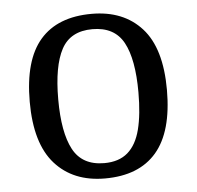

<svg xmlns="http://www.w3.org/2000/svg" viewBox="-45 -594 667 651"><g transform="rotate(-5 288.5 -268.0)"><path d="M287 12Q179 12 117 -57.5Q55 -127 55 -269Q55 -411 114.5 -479.5Q174 -548 290 -548Q398 -548 460 -479.5Q522 -411 522 -269Q522 -127 462.5 -57.5Q403 12 287 12ZM289 -40Q339 -40 369 -66Q399 -92 412 -143Q425 -194 425 -269Q425 -382 394 -439Q363 -496 288 -496Q213 -496 182.5 -439Q152 -382 152 -269Q152 -156 183 -98Q214 -40 289 -40Z"/></g></svg>

Font: Noto Serif Georgian
Style: Regular
Weight: 400
Designer: Monotype Design Team, Akaki Razmadze
Foundry: Google LLC
Version: Version 2.002